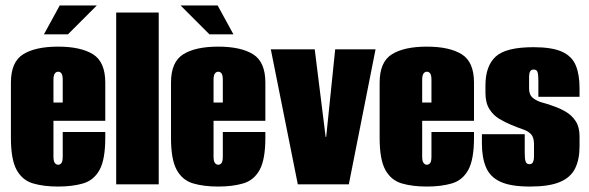

<svg xmlns="http://www.w3.org/2000/svg" viewBox="-20 -676 2159 704"><path d="M193 8Q140 8 101 -3.5Q62 -15 41 -53Q20 -91 20 -170V-373Q20 -449 65 -477Q110 -505 193 -505Q276 -505 321 -477Q366 -449 366 -373V-233H176V-102Q176 -85 181 -78.5Q186 -72 193 -72Q201 -72 205.5 -78.5Q210 -85 210 -102V-192H366V-171Q366 -91 345 -53Q324 -15 285 -3.5Q246 8 193 8ZM176 -300H210V-383Q210 -400 205.5 -406.5Q201 -413 193 -413Q186 -413 181 -406.5Q176 -400 176 -383ZM141 -550 199 -656H335L229 -550Z M406 0V-630H562V0Z M780 8Q727 8 688 -3.5Q649 -15 628 -53Q607 -91 607 -170V-373Q607 -449 652 -477Q697 -505 780 -505Q863 -505 908 -477Q953 -449 953 -373V-233H763V-102Q763 -85 768 -78.5Q773 -72 780 -72Q788 -72 792.5 -78.5Q797 -85 797 -102V-192H953V-171Q953 -91 932 -53Q911 -15 872 -3.5Q833 8 780 8ZM763 -300H797V-383Q797 -400 792.5 -406.5Q788 -413 780 -413Q773 -413 768 -406.5Q763 -400 763 -383ZM748 -550 642 -656H778L836 -550Z M1072 0 973 -495H1134L1174 -174H1176L1209 -495H1357L1259 0Z M1545 8Q1492 8 1453 -3.5Q1414 -15 1393 -53Q1372 -91 1372 -170V-373Q1372 -449 1417 -477Q1462 -505 1545 -505Q1628 -505 1673 -477Q1718 -449 1718 -373V-233H1528V-102Q1528 -85 1533 -78.5Q1538 -72 1545 -72Q1553 -72 1557.5 -78.5Q1562 -85 1562 -102V-192H1718V-171Q1718 -91 1697 -53Q1676 -15 1637 -3.5Q1598 8 1545 8ZM1528 -300H1562V-383Q1562 -400 1557.5 -406.5Q1553 -413 1545 -413Q1538 -413 1533 -406.5Q1528 -400 1528 -383Z M1923 8Q1853 8 1815 -9.5Q1777 -27 1762 -62.5Q1747 -98 1747 -150V-184H1904V-115Q1904 -95 1907 -84.5Q1910 -74 1921 -74Q1931 -74 1934.5 -82Q1938 -90 1938 -101V-147Q1938 -172 1927.5 -183.5Q1917 -195 1898 -201.5Q1879 -208 1855 -218Q1833 -227 1811 -240Q1789 -253 1774.5 -276Q1760 -299 1760 -335V-363Q1760 -434 1797.5 -468.5Q1835 -503 1936 -503Q2004 -503 2040.5 -486.5Q2077 -470 2091 -436.5Q2105 -403 2105 -353V-321H1954V-382Q1954 -402 1951 -411.5Q1948 -421 1937 -421Q1927 -421 1923.5 -413.5Q1920 -406 1920 -395V-350Q1920 -328 1934.5 -316.5Q1949 -305 1970 -299.5Q1991 -294 2009 -287Q2033 -279 2055 -266Q2077 -253 2091 -231.5Q2105 -210 2105 -176V-140Q2105 -91 2088.5 -58Q2072 -25 2032.5 -8.5Q1993 8 1923 8Z"/></svg>

Font: Alumni Sans Black
Style: Regular
Weight: 900
Designer: Robert E. Leuschke
Foundry: Robert E. Leuschke
Version: Version 1.018